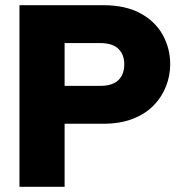

<svg xmlns="http://www.w3.org/2000/svg" viewBox="-20 -720 704 740"><path d="M366 -389Q397 -389 417.5 -398.5Q438 -408 448.5 -427Q459 -446 459 -472Q459 -510 436 -532Q413 -554 366 -554H229V-389ZM636 -472Q636 -430 620.5 -389Q605 -348 573.5 -315Q542 -282 493 -262.5Q444 -243 377 -243H229V0H55V-700H377Q464 -700 521.5 -668.5Q579 -637 607.5 -585Q636 -533 636 -472Z"/></svg>

Font: Albert Sans Black
Style: Regular
Weight: 900
Designer: Andreas Rasmussen
Foundry: a.Foundry
Version: Version 1.025